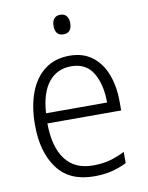

<svg xmlns="http://www.w3.org/2000/svg" viewBox="-84 -884 663 861"><g transform="rotate(-10 248.0 -453.0)"><path d="M259 -635Q321 -635 362.5 -603Q404 -571 424.5 -516.5Q445 -462 445 -393V-353H109Q110 -245 153 -188.5Q196 -132 278 -132Q319 -132 352.5 -140.5Q386 -149 424 -168V-117Q390 -100 354.5 -91.5Q319 -83 275 -83Q164 -83 108.5 -157Q53 -231 53 -356Q53 -439 76.5 -502Q100 -565 146 -600Q192 -635 259 -635ZM258 -587Q194 -587 155.5 -539.5Q117 -492 111 -399H389Q389 -481 357.5 -534Q326 -587 258 -587ZM250 -823Q269 -823 278.5 -811Q288 -799 288 -779Q288 -734 250 -734Q212 -734 212 -779Q212 -799 221.5 -811Q231 -823 250 -823Z"/></g></svg>

Font: Noto Sans Telugu UI SemiCondensed Light
Style: Regular
Weight: 300
Width: 4
Designer: Jelle Bosma - Monotype Design Team
Foundry: Monotype Imaging Inc.
Version: Version 2.005; ttfautohint (v1.8.4.7-5d5b)